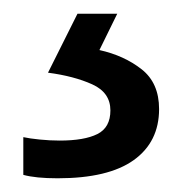

<svg xmlns="http://www.w3.org/2000/svg" viewBox="-20 -20 265 280"><path d="M212 139Q212 187 175 213.5Q138 240 64 240Q32 240 14 235V180Q23 182 38 183.5Q53 185 67 185Q103 185 122 175.5Q141 166 141 141Q141 115 114.5 103Q88 91 50 86L93 0H151L125 53Q161 61 186.5 81Q212 101 212 139Z"/></svg>

Font: Noto Sans Meroitic
Style: Regular
Weight: 400
Designer: Monotype Design Team
Foundry: Monotype Imaging Inc.
Version: Version 2.002; ttfautohint (v1.8.4.7-5d5b)